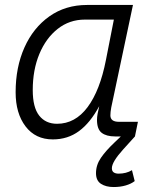

<svg xmlns="http://www.w3.org/2000/svg" viewBox="-20 -550 640 774"><path d="M193 12Q123 12 83 -40.5Q43 -93 43 -178Q43 -279 78.5 -358.5Q114 -438 179 -484Q244 -530 331 -530H516L437 -157Q432 -136 428.5 -117Q425 -98 425 -85Q425 -59 459 -59H536L524 0H444Q409 0 390 -14.5Q371 -29 371 -67Q371 -78 373.5 -91.5Q376 -105 380 -122Q344 -55 298.5 -21.5Q253 12 193 12ZM210 -51Q283 -51 333 -118Q383 -185 407 -308L439 -471H322Q260 -471 212.5 -433.5Q165 -396 138.5 -332Q112 -268 112 -187Q112 -117 138 -84Q164 -51 210 -51ZM438 204Q407 204 387 191Q367 178 367 148Q367 115 387 86Q407 57 442 24L483 -15L524 0L476 53Q431 103 431 128Q431 140 438.5 145Q446 150 458 150Q489 150 512 136L523 180Q509 191 487 197.5Q465 204 438 204Z"/></svg>

Font: Geist Mono Light
Style: Italic
Weight: 300
Italic angle: -12°
Monospace: yes
Designer: Basement.studio, Andrés Briganti, Mateo Zaragoza
Foundry: Basement.studio, Vercel, Andrés Briganti, Guido Ferreyra, Mateo Zaragoza
Version: Version 1.500; ttfautohint (v1.8.4.7-5d5b)